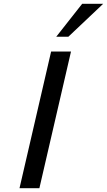

<svg xmlns="http://www.w3.org/2000/svg" viewBox="-20 -994 565 1014"><path d="M525 -974H414L277 -800H341ZM188 0 355 -722H250L83 0Z"/></svg>

Font: Perun Medium Italic
Style: Regular
Weight: 500
Italic angle: -12°
Foundry: Copyright (c) Stefan Peev, Context Ltd, 2016
Version: Version 1.026